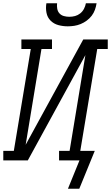

<svg xmlns="http://www.w3.org/2000/svg" viewBox="-33 -975 675 1167"><path d="M379 -815Q349 -815 321.5 -822.5Q294 -830 274.5 -849.5Q255 -869 249.5 -897.5Q244 -926 249 -955H314Q312 -938 315 -921.5Q318 -905 328.5 -893.5Q339 -882 355 -877.5Q371 -873 388 -873Q406 -873 423 -877.5Q440 -882 454.5 -893.5Q469 -905 477.5 -921.5Q486 -938 489 -955H554Q551 -935 544 -915.5Q537 -896 524.5 -879.5Q512 -863 494.5 -850Q477 -837 457.5 -829Q438 -821 418 -818Q398 -815 379 -815ZM380 172 450 0H326V-58H390L486 -640L136 0H-13V-58H51L154 -677H97V-735H283V-677H219L123 -95L473 -735H622V-677H558L455 -58H543L449 172Z"/></svg>

Font: Iosevka Curly Slab LtEx
Style: Italic
Weight: 300
Width: 7
Italic angle: -9°
Monospace: yes
Designer: Belleve Invis
Foundry: Belleve Invis
Version: Version 11.1.0; ttfautohint (v1.8.3)